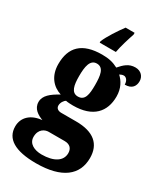

<svg xmlns="http://www.w3.org/2000/svg" viewBox="-255 -858 1009 1183"><g transform="rotate(30 249.5 -266.0)"><path d="M180 -616V-606H295C302 -648 323 -715 336 -753V-766H272C240 -723 197 -658 180 -616ZM211 234C396 234 484 160 484 40C484 -58 423 -113 297 -113H191C171 -113 153 -122 153 -144C153 -165 168 -186 180 -192C191 -189 219 -188 231 -188C373 -188 436 -262 436 -370C436 -429 411 -469 382 -496C389 -499 398 -505 411 -505C423 -505 443 -493 443 -459C495 -459 512 -489 512 -523C512 -555 489 -584 448 -584C401 -584 374 -557 345 -524C311 -542 279 -550 231 -550C88 -550 25 -484 25 -365C25 -279 72 -228 132 -209C75 -178 36 -147 36 -102C36 -53 76 -30 113 -16C36 -9 -13 35 -13 101C-13 188 61 234 211 234ZM229 -251C182 -251 173 -300 173 -364C173 -431 182 -486 230 -486C279 -486 286 -433 286 -365C286 -299 279 -251 229 -251ZM214 170C162 170 117 148 117 100C117 44 157 27 182 27H296C336 27 353 50 353 81C353 137 300 170 214 170Z"/></g></svg>

Font: Noto Serif Tamil Condensed Black
Style: Regular
Weight: 900
Width: 3
Designer: Indian Type Foundry, Tom Grace, and the Monotype Design Team
Foundry: Monotype Imaging Inc.
Version: Version 2.004